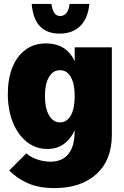

<svg xmlns="http://www.w3.org/2000/svg" viewBox="-20 -742 635 982"><path d="M259 220Q180 220 124.5 196Q69 172 27 130L115 42Q135 61 169 73Q203 85 239 85Q275 85 302.5 69.5Q330 54 346 19Q362 -16 362 -74V-500H552V-52Q552 77 473 148.5Q394 220 259 220ZM222 20Q163 20 117 -16.5Q71 -53 45.5 -117Q20 -181 20 -262Q20 -337 42.5 -395Q65 -453 109 -486.5Q153 -520 216 -520Q308 -520 351.5 -448.5Q395 -377 395 -255Q395 -174 376 -112Q357 -50 318.5 -15Q280 20 222 20ZM287 -116Q311 -116 328 -132.5Q345 -149 353.5 -179.5Q362 -210 362 -251Q362 -293 353 -322.5Q344 -352 327.5 -367.5Q311 -383 287 -383Q251 -383 230.5 -348Q210 -313 210 -251Q210 -188 231 -152Q252 -116 287 -116ZM243 -722Q248 -688 259 -674Q270 -660 288 -660Q306 -660 319 -674.5Q332 -689 336 -722H437Q430 -647 390 -608.5Q350 -570 285 -570Q222 -570 185.5 -606.5Q149 -643 142 -722Z"/></svg>

Font: Moderustic ExtraBold
Style: Regular
Weight: 800
Designer: Tural Alisoy
Foundry: TAFT Foundry
Version: Version 2.120